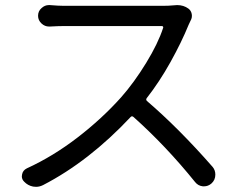

<svg xmlns="http://www.w3.org/2000/svg" viewBox="-20 -722 927 751"><path d="M660.2 -701.2Q667 -702.1 672.9 -702.1Q698.2 -702.1 716.8 -688.5Q727.5 -680.7 730 -667Q732.4 -653.3 725.6 -641.6Q720.7 -631.8 717.8 -625Q690.4 -557.6 647 -479.5Q603.5 -401.4 553.7 -337.9Q549.8 -332 554.7 -327.1Q680.7 -218.8 811.5 -69.3Q822.3 -56.6 822.3 -39.1Q822.3 -17.6 806.6 -3.9Q793.9 6.8 778.3 6.8Q775.4 6.8 773.4 6.8Q754.9 4.9 743.2 -9.8Q628.9 -151.4 502 -264.6Q496.1 -269.5 491.2 -264.6Q328.1 -90.8 148.4 2Q134.8 8.8 121.1 8.8Q115.2 8.8 109.4 7.8Q88.9 3.9 74.2 -11.7Q65.4 -20.5 65.4 -32.2Q65.4 -36.1 66.4 -40Q69.3 -55.7 85 -63.5Q187.5 -110.4 283.2 -184.1Q378.9 -257.8 454.1 -341.8Q504.9 -399.4 551.8 -476.1Q598.6 -552.7 618.2 -613.3Q619.1 -615.2 617.7 -617.7Q616.2 -620.1 613.3 -620.1H230.5Q209 -620.1 174.8 -618.2Q173.8 -618.2 171.9 -618.2Q155.3 -618.2 142.6 -629.9Q128.9 -642.6 128.9 -660.2Q128.9 -678.7 142.6 -690.4Q155.3 -702.1 170.9 -702.1Q172.9 -702.1 174.8 -702.1Q210 -699.2 230.5 -699.2H616.2Q639.6 -699.2 660.2 -701.2Z"/></svg>

Font: Gen Jyuu Gothic P Regular
Style: Regular
Weight: 400
Designer: [Source Han Sans]
Ryoko NISHIZUKA  (kana & ideographs); Paul D. Hunt (Latin, Greek & Cyrillic); Wenlong ZHANG  (bopomofo
Version: Version 1.002.20150607